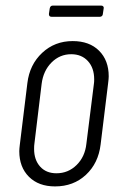

<svg xmlns="http://www.w3.org/2000/svg" viewBox="-20 -659 435 687"><path d="M49 -118Q49 -126 51 -142L78 -362Q86 -428 131 -470Q176 -512 240 -512Q300 -512 334.5 -477.5Q369 -443 369 -386Q369 -378 367 -362L340 -142Q332 -75 287.5 -33.5Q243 8 177 8Q118 8 83.5 -26.5Q49 -61 49 -118ZM289 -144 316 -359Q317 -365 317 -375Q317 -416 294.5 -440.5Q272 -465 235 -465Q194 -465 164.5 -435.5Q135 -406 129 -359L103 -144Q102 -138 102 -126Q102 -87 123.5 -63Q145 -39 182 -39Q224 -39 254 -68.5Q284 -98 289 -144ZM155 -609 158 -629Q160 -639 169 -639H342Q347 -639 349.5 -636Q352 -633 351 -629L348 -609Q348 -605 345 -602Q342 -599 338 -599H164Q155 -599 155 -609Z"/></svg>

Font: Barlow Condensed Light
Style: Italic
Weight: 300
Width: 3
Italic angle: -7°
Designer: Jeremy Tribby
Foundry: Tribby Type
Version: Version 1.408